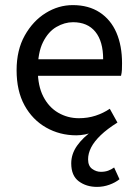

<svg xmlns="http://www.w3.org/2000/svg" viewBox="-20 -518 536 752"><path d="M360 214Q318 214 288.5 192Q259 170 259 122Q259 85 282 52.5Q305 20 344 -7L347 -2Q332 5 313.5 8.5Q295 12 279 12Q214 12 160.5 -18.5Q107 -49 76 -105.5Q45 -162 45 -243Q45 -322 77 -379Q109 -436 159 -467Q209 -498 265 -498Q327 -498 370.5 -469.5Q414 -441 436 -390Q458 -339 458 -270Q458 -257 457.5 -245Q457 -233 454 -221H104V-286H384Q384 -356 353.5 -393.5Q323 -431 266 -431Q233 -431 201 -412.5Q169 -394 148.5 -353Q128 -312 128 -244Q128 -182 149.5 -140Q171 -98 208 -76.5Q245 -55 289 -55Q324 -55 354.5 -65Q385 -75 410 -92L440 -38Q400 -13 374.5 11.5Q349 36 337 59.5Q325 83 325 106Q325 132 341 143.5Q357 155 375 155Q391 155 403.5 150.5Q416 146 427 138L448 184Q432 197 408.5 205.5Q385 214 360 214Z"/></svg>

Font: Source Sans 3
Style: Regular
Weight: 400
Designer: Paul D. Hunt
Foundry: Adobe
Version: Version 3.046;hotconv 1.0.118;makeotfexe 2.5.65603